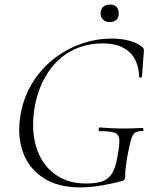

<svg xmlns="http://www.w3.org/2000/svg" viewBox="-20 -804 670 836"><path d="M330 12Q231 12 167 -30.5Q103 -73 78.5 -145.5Q54 -218 70 -308Q83 -380 119.5 -440.5Q156 -501 210 -544.5Q264 -588 330 -612Q396 -636 468 -636Q509 -636 544 -626.5Q579 -617 601 -598Q607 -591 607 -587Q607 -583 606 -575L598 -470Q597 -466 591.5 -466Q586 -466 586 -470Q583 -542 542 -578.5Q501 -615 429 -615Q350 -615 289 -581.5Q228 -548 188 -487Q148 -426 132 -344Q114 -243 137 -166.5Q160 -90 216.5 -47.5Q273 -5 354 -5Q397 -5 424.5 -14Q452 -23 468 -49Q484 -75 492 -126Q501 -174 499.5 -196.5Q498 -219 479 -226Q460 -233 414 -233Q409 -233 409.5 -241Q410 -249 414 -249Q466 -245 509 -244.5Q552 -244 600 -247Q604 -247 604.5 -240Q605 -233 600 -233Q579 -234 568 -226.5Q557 -219 550 -194Q543 -169 533 -116Q528 -83 526.5 -67Q525 -51 525.5 -43.5Q526 -36 524 -28Q523 -22 520.5 -20Q518 -18 512 -16Q468 -4 420.5 4Q373 12 330 12ZM458 -708Q440 -708 429 -718Q418 -728 418 -746Q418 -764 429 -774Q440 -784 458 -784Q477 -784 487 -774Q497 -764 497 -746Q497 -728 487 -718Q477 -708 458 -708Z"/></svg>

Font: Cormorant Garamond Light
Style: Italic
Weight: 300
Italic angle: -10°
Designer: Christian Thalmann (Catharsis Fonts)
Foundry: Catharsis Fonts
Version: Version 4.001